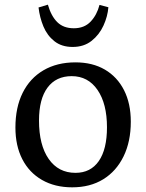

<svg xmlns="http://www.w3.org/2000/svg" viewBox="-20 -788 626 822"><path d="M289 14Q215 14 160 -17.5Q105 -49 75.5 -106.5Q46 -164 46 -242Q46 -328 77 -390.5Q108 -453 166 -487Q224 -521 303 -521Q376 -521 429 -490Q482 -459 511 -402Q540 -345 540 -267Q540 -182 509 -118.5Q478 -55 422 -20.5Q366 14 289 14ZM303 -48Q368 -48 403 -98.5Q438 -149 438 -243Q438 -344 397.5 -403Q357 -462 287 -462Q220 -462 183.5 -413Q147 -364 147 -272Q147 -167 188.5 -107.5Q230 -48 303 -48ZM291 -587Q244 -587 213 -611.5Q182 -636 166 -674.5Q150 -713 145 -756L185 -768Q199 -719 225.5 -693Q252 -667 296 -667Q341 -667 368 -695.5Q395 -724 406 -767L444 -757Q441 -718 423 -678.5Q405 -639 372 -613Q339 -587 291 -587Z"/></svg>

Font: Text Regular
Style: Regular
Weight: 400
Designer: Latin by Veronika Burian and Jose Scaglione. Greek by Irene Vlachou. Cyrillic by Vera Evstafieva.
Foundry: TypeTogether
Version: Version 3.002